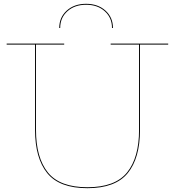

<svg xmlns="http://www.w3.org/2000/svg" viewBox="-20 -981 918 1008"><path d="M863 -752V-747H715V-299Q715 -151 650.5 -72Q586 7 439 7Q292 7 228 -72Q164 -151 164 -299V-747H15V-752H317V-747H169V-299Q169 -153 231.5 -75.5Q294 2 439 2Q584 2 647 -75.5Q710 -153 710 -299V-747H561V-752ZM568 -834Q568 -888 530 -922Q492 -956 432 -956Q372 -956 334 -922Q296 -888 296 -834H291Q291 -890 330.5 -925.5Q370 -961 432 -961Q494 -961 533.5 -925.5Q573 -890 573 -834Z"/></svg>

Font: Hepta Slab Hairline
Style: Regular
Weight: 400
Designer: Michael LaGattuta
Foundry: Michael LaGattuta
Version: Version 1.100; ttfautohint (v1.8) -l 8 -r 50 -G 200 -x 14 -D